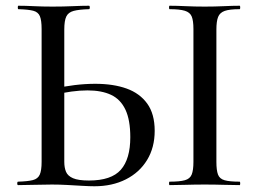

<svg xmlns="http://www.w3.org/2000/svg" viewBox="-20 -645 901 669"><path d="M309 4Q292 4 266.5 2.5Q241 1 214 -0.5Q187 -2 161 -2Q131 -2 99 -1Q67 0 43 0Q40 0 40 -6Q40 -12 43 -12Q77 -13 94.5 -17.5Q112 -22 118.5 -36.5Q125 -51 125 -81V-544Q125 -574 119 -588.5Q113 -603 96 -607.5Q79 -612 44 -613Q42 -613 42 -619Q42 -625 44 -625Q69 -625 98 -623.5Q127 -622 163 -622Q201 -622 233.5 -623.5Q266 -625 290 -625Q293 -625 293 -619Q293 -613 290 -613Q255 -612 236.5 -607Q218 -602 211 -587.5Q204 -573 204 -542V-81Q204 -61 210 -46.5Q216 -32 234.5 -24Q253 -16 290 -16Q368 -16 401 -53.5Q434 -91 434 -167Q434 -227 417 -263Q400 -299 367 -314.5Q334 -330 285 -330Q258 -330 229 -326Q200 -322 171 -315L168 -336Q203 -344 240 -348.5Q277 -353 312 -353Q375 -353 421 -336.5Q467 -320 493 -284Q519 -248 519 -189Q519 -131 492.5 -87.5Q466 -44 418.5 -20Q371 4 309 4ZM734 -81Q734 -52 739.5 -37Q745 -22 762.5 -17Q780 -12 815 -12Q817 -12 817 -6Q817 0 815 0Q790 0 759.5 -1Q729 -2 693 -2Q658 -2 627 -1Q596 0 571 0Q569 0 569 -6Q569 -12 571 -12Q606 -12 624 -17Q642 -22 648 -37Q654 -52 654 -81V-544Q654 -573 648 -587.5Q642 -602 624 -607.5Q606 -613 571 -613Q569 -613 569 -619Q569 -625 571 -625Q596 -625 627 -623.5Q658 -622 693 -622Q729 -622 760 -623.5Q791 -625 815 -625Q817 -625 817 -619Q817 -613 815 -613Q780 -613 763 -607Q746 -601 740 -586Q734 -571 734 -542Z"/></svg>

Font: Cormorant Medium
Style: Regular
Weight: 500
Designer: Christian Thalmann (Catharsis Fonts)
Foundry: Catharsis Fonts
Version: Version 4.000